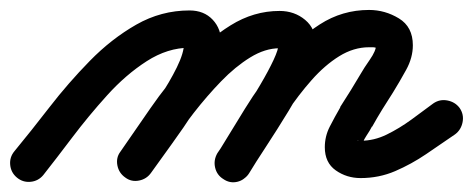

<svg xmlns="http://www.w3.org/2000/svg" viewBox="-52 -316 950 386"><path d="M-18 41Q-30 31 -31.5 15.5Q-33 0 -23 -12Q10 -52 47.5 -100.5Q85 -149 128.5 -193.5Q172 -238 222 -266.5Q272 -295 329 -295Q358 -295 375.5 -276.5Q393 -258 393 -229Q393 -200 378 -165Q363 -130 340 -94.5Q317 -59 293 -26Q269 7 252 31Q243 44 227.5 47Q212 50 200 41Q187 32 184 16.5Q181 1 190 -11Q203 -30 224.5 -58.5Q246 -87 267.5 -119Q289 -151 303.5 -180.5Q318 -210 318 -229Q318 -231 321 -226.5Q324 -222 327 -221Q329 -220 329 -220Q285 -220 243 -193Q201 -166 163.5 -124.5Q126 -83 93.5 -40Q61 3 35 36Q25 48 9.5 49.5Q-6 51 -18 41ZM200 41Q187 32 184 16.5Q181 1 190 -11Q217 -50 250.5 -98.5Q284 -147 324.5 -191.5Q365 -236 411.5 -265Q458 -294 510 -294Q540 -294 561.5 -276Q583 -258 583 -227Q583 -203 567.5 -167.5Q552 -132 528.5 -93.5Q505 -55 483 -21.5Q461 12 449 32Q449 32 449 32Q449 32 449 32Q441 45 425.5 48.5Q410 52 397 44Q384 36 380.5 21Q377 6 385 -8Q392 -18 406.5 -40.5Q421 -63 438 -90.5Q455 -118 471.5 -146Q488 -174 498 -195.5Q508 -217 508 -227Q508 -227 511.5 -223Q515 -219 510 -219Q481 -219 451 -200.5Q421 -182 392.5 -152.5Q364 -123 337.5 -89Q311 -55 289 -23Q267 9 252 31Q243 44 227.5 47Q212 50 200 41ZM397 44Q384 36 380.5 21Q377 6 385 -7Q410 -48 440.5 -97.5Q471 -147 508.5 -192.5Q546 -238 591 -267Q636 -296 690 -296Q722 -296 750 -279Q778 -262 778 -225Q778 -200 764.5 -175.5Q751 -151 738 -130Q738 -130 738 -130Q738 -130 738 -130Q727 -113 716.5 -96Q706 -79 696 -61Q696 -61 696 -62Q696 -62 696 -62Q692 -54 684 -42Q676 -30 676 -20Q676 -21 676 -23Q675 -25 673 -28Q670 -34 667 -33.5Q664 -33 673 -33Q700 -33 725.5 -45.5Q751 -58 775 -75.5Q799 -93 819 -108Q819 -108 819 -108Q819 -108 819 -108Q832 -117 847.5 -114Q863 -111 872 -99Q881 -86 878 -70.5Q875 -55 863 -46Q834 -26 804.5 -6Q775 14 742.5 28Q710 42 673 42Q645 42 623 26.5Q601 11 601 -20Q601 -42 611 -61.5Q621 -81 632 -100Q632 -100 632 -100Q632 -101 632 -101Q643 -118 653.5 -135Q664 -152 674 -169Q674 -169 674 -169Q674 -169 674 -169Q679 -178 691.5 -196Q704 -214 704 -225Q704 -224 704 -223Q705 -220 706 -219Q706 -219 706 -219Q702 -221 698 -221Q694 -221 690 -221Q659 -221 630 -203Q601 -185 574.5 -155Q548 -125 525 -90.5Q502 -56 482.5 -23.5Q463 9 448 32Q440 46 425 49.5Q410 53 397 44Z"/></svg>

Font: FRB American Cursive Guidelines Extrabold
Style: Bold Italic
Weight: 800
Italic angle: -25°
Version: Version 2.0;Modular Font Editor K font №1